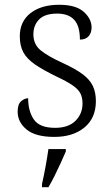

<svg xmlns="http://www.w3.org/2000/svg" viewBox="-20 -564 470 805"><path d="M208 10Q129 10 91.5 -21Q54 -52 54 -96Q54 -127 68.5 -139.5Q83 -152 98 -152Q98 -98 122 -63Q146 -28 211 -28Q267 -28 296.5 -57.5Q326 -87 326 -130Q326 -155 317 -172.5Q308 -190 284 -206.5Q260 -223 215 -244Q160 -271 126.5 -294Q93 -317 78 -344.5Q63 -372 63 -412Q63 -474 108 -509Q153 -544 228 -544Q298 -544 331 -514.5Q364 -485 364 -449Q364 -426 351.5 -412Q339 -398 315 -398Q315 -455 291 -481Q267 -507 220 -507Q168 -507 144 -482.5Q120 -458 120 -420Q120 -378 150.5 -353Q181 -328 245 -299Q297 -275 327 -252.5Q357 -230 369.5 -203Q382 -176 382 -140Q382 -69 334 -29.5Q286 10 208 10ZM156 208Q164 173 171 134.5Q178 96 183 61H256V71Q247 92 234.5 119.5Q222 147 208.5 174Q195 201 183 221H156Z"/></svg>

Font: Noto Serif Sinhala Light
Style: Regular
Weight: 300
Designer: Jelle Bosma - Monotype Design Team
Foundry: Monotype Imaging Inc.
Version: Version 2.007; ttfautohint (v1.8.4.7-5d5b)